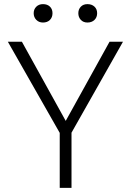

<svg xmlns="http://www.w3.org/2000/svg" viewBox="-20 -909 633 929"><path d="M269 0V-266L18 -707H86L298 -324L510 -707H575L326 -267V0ZM403 -800Q383 -800 371 -813Q359 -826 359 -845Q359 -864 371 -876.5Q383 -889 403 -889Q424 -889 437 -877Q450 -865 450 -845Q450 -825 437 -812.5Q424 -800 403 -800ZM188 -800Q168 -800 155.5 -813Q143 -826 143 -845Q143 -864 155.5 -876.5Q168 -889 188 -889Q209 -889 221.5 -877Q234 -865 234 -845Q234 -825 221.5 -812.5Q209 -800 188 -800Z"/></svg>

Font: Onest ExtraLight
Style: Regular
Weight: 250
Designer: Dmitri Voloshin, Andrey Kudryavtsev
Foundry: Dmitri Voloshin, Andrey Kudryavtsev
Version: Version 1.000;gftools[0.9.33]